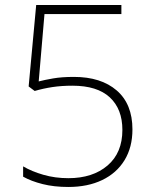

<svg xmlns="http://www.w3.org/2000/svg" viewBox="-20 -734 610 764"><path d="M274 -428Q382 -428 444.5 -374Q507 -320 507 -219Q507 -148 475.5 -96.5Q444 -45 386.5 -17.5Q329 10 252 10Q195 10 149.5 -1.5Q104 -13 72 -31V-72Q106 -52 152.5 -38.5Q199 -25 252 -25Q349 -25 408 -75.5Q467 -126 467 -217Q467 -300 417 -346.5Q367 -393 268 -393Q225 -393 188.5 -387.5Q152 -382 118 -372L94 -390L124 -714H463V-678H157L134 -410Q157 -416 191.5 -422Q226 -428 274 -428Z"/></svg>

Font: Noto Sans Lao Looped ExtraLight
Style: Regular
Weight: 200
Designer: Mark Frömberg, Ben Mitchell
Foundry: The Fontpad Ltd
Version: Version 1.002; ttfautohint (v1.8.4.7-5d5b)